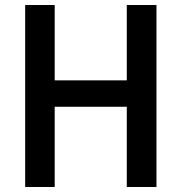

<svg xmlns="http://www.w3.org/2000/svg" viewBox="-20 -747 725 767"><path d="M80.5 0V-727H198.5V-426H486.5V-727H605V0H486.5V-320.5H198.5V0Z"/></svg>

Font: Spline Sans Medium
Style: Regular
Weight: 500
Designer: Eben Sorkin, Mirko Velimirovic
Foundry: Sorkin Type
Version: Version 1.000; ttfautohint (v1.8.3)